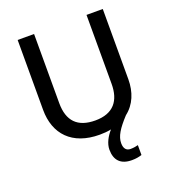

<svg xmlns="http://www.w3.org/2000/svg" viewBox="-164 -837 1066 1187"><g transform="rotate(-20 369.0 -244.0)"><path d="M472 105C472 60 499 17 559 -48C620 -95 649 -168 649 -252V-714H542V-260C542 -151 491 -82 371 -82C254 -82 197 -142 197 -259V-714H89V-254C89 -95 185 10 366 10C393 10 418 8 442 3C413 36 390 77 390 118C390 188 427 226 499 226C527 226 546 222 565 216V151C554 154 537 158 515 158C489 158 472 142 472 105Z"/></g></svg>

Font: Noto Sans Gunjala Gondi Medium
Style: Regular
Weight: 500
Designer: Ek Type
Foundry: Ek Type
Version: Version 1.004